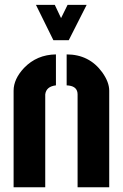

<svg xmlns="http://www.w3.org/2000/svg" viewBox="-20 -786 516 806"><path d="M130.9 -765.6H210L236.3 -710L263.7 -765.6H343.8L268.6 -617.2H204.1ZM37.1 0V-405.3Q37.1 -454.1 81.1 -501Q134.8 -556.6 214.8 -557.6V-427.7Q173.8 -422.9 169.9 -389.6V0ZM259.8 -427.7V-557.6Q354.5 -557.6 409.2 -482.4Q438.5 -441.4 438.5 -405.3V0H305.7V-389.6Q305.7 -421.9 269.5 -426.8Q264.6 -427.7 259.8 -427.7Z"/></svg>

Font: Post No Bills Colombo
Style: ExtraBold
Weight: 900
Designer: Kosala Senevirathne, Siva Puranthara, Lasantha Premarathna, Tharique Azeez
Foundry: Mooniak
Version: Version 1.220 ; ttfautohint (v1.5)